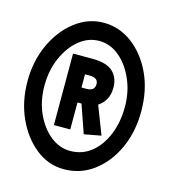

<svg xmlns="http://www.w3.org/2000/svg" viewBox="-84 -596 568 646"><g transform="rotate(15 200.0 -272.5)"><path d="M196 -17Q142 -17 98 -52Q54 -87 28 -144.5Q2 -202 2 -272Q2 -343 29 -401Q56 -459 101 -493.5Q146 -528 200 -528Q254 -528 299 -494.5Q344 -461 371 -403.5Q398 -346 398 -272Q398 -200 371.5 -142.5Q345 -85 299.5 -51Q254 -17 196 -17ZM201 -82Q243 -82 274.5 -107.5Q306 -133 323.5 -176.5Q341 -220 341 -273Q341 -325 321.5 -369Q302 -413 270.5 -439Q239 -465 201 -465Q163 -465 131.5 -439.5Q100 -414 80.5 -370Q61 -326 61 -272Q61 -219 80.5 -176Q100 -133 131.5 -107.5Q163 -82 201 -82ZM231 -148 197 -246H183V-152H126V-401H194Q243 -401 265 -380.5Q287 -360 287 -325Q287 -280 252 -257L290 -159ZM183 -298H200Q229 -298 229 -322Q229 -344 199 -344H183Z"/></g></svg>

Font: Inconsolata Condensed ExtraBold
Style: Regular
Weight: 800
Width: 3
Monospace: yes
Designer: Raph Levien, Cyreal, Brenton Simpson
Foundry: Raph Levien, Cyreal, Google
Version: Version 3.001; ttfautohint (v1.8.2.53-6de2)